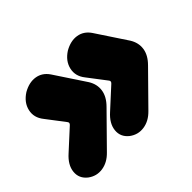

<svg xmlns="http://www.w3.org/2000/svg" viewBox="-119 -641 769 769"><g transform="rotate(-45 266.0 -256.0)"><path d="M285 -316Q303 -287 298.5 -256Q294 -225 265 -196L137 -66Q109 -37 75 -32Q41 -27 13 -48Q-16 -71 -12.5 -106Q-9 -141 26 -172L109 -248Q118 -256 111 -264L53 -340Q28 -371 36 -406.5Q44 -442 80 -465Q115 -485 147 -480Q179 -475 199 -446ZM520 -316Q538 -287 533.5 -256Q529 -225 500 -196L372 -66Q344 -37 310 -32Q276 -27 248 -48Q219 -71 222.5 -106Q226 -141 261 -172L344 -248Q353 -256 346 -264L288 -340Q263 -371 271 -406.5Q279 -442 315 -465Q350 -485 382 -480Q414 -475 434 -446Z"/></g></svg>

Font: Winky Sans ExtraBold
Style: Italic
Weight: 800
Italic angle: -8.97852°
Designer: Simon Atzbach
Foundry: typofactur
Version: Version 1.205